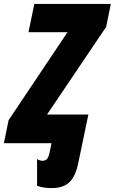

<svg xmlns="http://www.w3.org/2000/svg" viewBox="-59 -734 588 984"><path d="M131 218V81Q135 84 143 87Q151 90 159 90Q173 90 181.5 81Q190 72 195 49L205 0H-39L-15 -118L287 -569H87L117 -714H509L485 -596L182 -147H394L342 102Q328 170 296.5 200Q265 230 206 230Q163 230 131 218Z"/></svg>

Font: Noto Sans UI CondBlack
Style: Italic
Weight: 900
Width: 3
Italic angle: -12°
Designer: Monotype Design Team
Foundry: Monotype Imaging Inc.
Version: Version 1.001